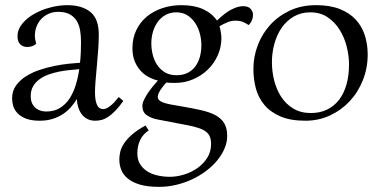

<svg xmlns="http://www.w3.org/2000/svg" viewBox="-20 -458 1483 744"><path d="M26.9 -76.2Q26.9 -105 41.7 -126Q56.6 -147 80.3 -162.1Q104 -177.2 133.3 -187Q162.6 -196.8 191.9 -202.6Q221.2 -208.5 247.3 -211.2Q273.4 -213.9 290 -214.8Q292.5 -236.8 293.2 -257.3Q293.9 -277.8 293.9 -295.9Q293.9 -318.8 290.5 -339.8Q287.1 -360.8 277.3 -377Q267.6 -393.1 250.2 -402.6Q232.9 -412.1 205.1 -412.1Q185.5 -412.1 168.9 -404.8Q152.3 -397.5 140.4 -385Q128.4 -372.6 121.8 -355.7Q115.2 -338.9 115.2 -319.8Q115.2 -312.5 116.5 -304.9Q117.7 -297.4 120.1 -289.1Q114.7 -282.7 105.2 -279.3Q95.7 -275.9 85.9 -275.9Q78.6 -275.9 71.8 -278.1Q64.9 -280.3 59.6 -285.2Q54.2 -290 51 -297.9Q47.9 -305.7 47.9 -316.9Q47.9 -344.2 66.7 -366.7Q85.4 -389.2 114 -405Q142.6 -420.9 176.3 -429.4Q210 -438 240.2 -438Q297.9 -438 330.3 -411.6Q362.8 -385.3 362.8 -324.2Q362.8 -297.9 360.6 -266.4Q358.4 -234.9 355.5 -204.1Q352.5 -173.3 350.3 -145.8Q348.1 -118.2 348.1 -100.1Q348.1 -69.3 355.7 -52.2Q363.3 -35.2 378.9 -35.2Q388.2 -35.2 397.5 -40.8Q406.7 -46.4 415 -54Q423.3 -61.5 429.7 -69.6Q436 -77.6 439.9 -82L458 -66.9Q440.9 -43 426.3 -28.1Q411.6 -13.2 398.4 -4.6Q385.3 3.9 373 6.8Q360.8 9.8 349.1 9.8Q331.1 9.8 317.9 2.7Q304.7 -4.4 296.1 -16.1Q287.6 -27.8 283 -43Q278.3 -58.1 277.8 -74.2Q268.1 -58.1 254.9 -43Q241.7 -27.8 224.1 -16.1Q206.5 -4.4 184.1 2.7Q161.6 9.8 133.8 9.8Q100.6 9.8 79.6 1.2Q58.6 -7.3 46.9 -20.3Q35.2 -33.2 31 -48.3Q26.9 -63.5 26.9 -76.2ZM159.2 -25.9Q190.4 -25.9 212.6 -39.8Q234.9 -53.7 249.8 -76.7Q264.6 -99.6 273.7 -129.2Q282.7 -158.7 287.1 -189.9Q270.5 -188.5 250 -186.5Q229.5 -184.6 208.7 -180.4Q188 -176.3 168.2 -169.2Q148.4 -162.1 133.1 -150.9Q117.7 -139.6 108.4 -123.8Q99.1 -107.9 99.1 -85.9Q99.1 -67.4 105.2 -55.9Q111.3 -44.4 120.6 -37.6Q129.9 -30.8 140.1 -28.3Q150.4 -25.9 159.2 -25.9Z M683.1 -438Q732.4 -438 766.6 -422.6Q800.8 -407.2 820.8 -378.4Q854 -410.2 878.7 -422.1Q903.3 -434.1 921.4 -434.1Q942.4 -434.1 951.4 -423.6Q960.4 -413.1 960.4 -400.9Q960.4 -390.6 956.5 -380.4Q952.6 -370.1 943.8 -360.8Q931.6 -368.7 920.9 -373.3Q910.2 -377.9 890.6 -377.9Q876.5 -377.9 861.1 -371.6Q845.7 -365.2 830.6 -356.4Q833.5 -346.7 835.7 -333.5Q837.9 -320.3 837.9 -310.1Q837.9 -274.9 823.7 -243.4Q809.6 -211.9 785.2 -188.2Q760.7 -164.6 728 -150.6Q695.3 -136.7 657.7 -136.7Q648.4 -136.7 640.1 -137Q631.8 -137.2 624.5 -138.2Q615.2 -127.9 607.9 -118.2Q601.6 -109.9 596.4 -100.1Q591.3 -90.3 591.3 -83.5Q591.3 -75.7 595.9 -70.6Q600.6 -65.4 611.1 -61.3Q621.6 -57.1 638.7 -53.7Q655.8 -50.3 680.2 -46.4Q723.1 -39.1 756.6 -31.7Q790 -24.4 813.2 -12.5Q836.4 -0.5 848.4 18.8Q860.4 38.1 860.4 68.8Q860.4 93.3 850.1 117.4Q839.8 141.6 821.8 163.6Q803.7 185.5 778.8 204.3Q753.9 223.1 724.6 236.8Q695.3 250.5 662.6 258.3Q629.9 266.1 596.2 266.1Q551.8 266.1 522.2 257.3Q492.7 248.5 474.9 233.6Q457 218.8 449.7 199.7Q442.4 180.7 442.4 160.2Q442.4 146.5 445.8 131.1Q449.2 115.7 460 98.9Q470.7 82 490.7 64.2Q510.7 46.4 543.9 28.3L556.2 47.4Q534.2 61.5 523.2 84.5Q512.2 107.4 512.2 136.2Q512.2 161.1 522.9 178.2Q533.7 195.3 551.3 206.3Q568.8 217.3 591.6 222.2Q614.3 227.1 638.2 227.1Q664.6 227.1 692.9 218.5Q721.2 210 744.6 193.6Q768.1 177.2 783 153.6Q797.9 129.9 797.9 100.1Q797.9 83.5 793.2 71.8Q788.6 60.1 777.8 52Q767.1 43.9 749.8 38.1Q732.4 32.2 707 27.3L590.3 4.9Q564.9 0 548.3 -12Q531.7 -23.9 531.7 -46.9Q531.7 -57.6 537.8 -70.8Q543.9 -84 553 -97.4Q562 -110.8 572.5 -123.3Q583 -135.7 591.8 -146Q572.3 -150.4 554.4 -160.4Q536.6 -170.4 522.9 -186Q509.3 -201.7 501.2 -222.7Q493.2 -243.7 493.2 -271Q493.2 -310.1 508.1 -341.1Q522.9 -372.1 548.8 -393.6Q574.7 -415 609.1 -426.5Q643.6 -438 683.1 -438ZM663.1 -410.2Q639.6 -410.2 621.6 -400.1Q603.5 -390.1 591.3 -373.3Q579.1 -356.4 572.8 -335Q566.4 -313.5 566.4 -290Q566.4 -267.6 572 -245.4Q577.6 -223.1 589.6 -205.6Q601.6 -188 619.9 -177.2Q638.2 -166.5 664.1 -166.5Q709.5 -166.5 734.9 -198.2Q760.3 -230 760.3 -284.2Q760.3 -304.7 754.6 -326.9Q749 -349.1 737.1 -367.7Q725.1 -386.2 706.8 -398.2Q688.5 -410.2 663.1 -410.2Z M1182.6 -410.2Q1146.5 -410.2 1118.7 -394Q1090.8 -377.9 1072 -351.1Q1053.2 -324.2 1043.5 -289.3Q1033.7 -254.4 1033.7 -216.8Q1033.7 -181.2 1042.5 -146Q1051.3 -110.8 1069.6 -82.8Q1087.9 -54.7 1116.5 -37.4Q1145 -20 1184.6 -20Q1219.7 -20 1247.1 -33.2Q1274.4 -46.4 1293.5 -70.8Q1312.5 -95.2 1322.5 -130.4Q1332.5 -165.5 1332.5 -209Q1332.5 -241.2 1323.7 -276.6Q1314.9 -312 1296.6 -341.8Q1278.3 -371.6 1250 -390.9Q1221.7 -410.2 1182.6 -410.2ZM961.9 -190.9Q961.9 -237.3 978.5 -281.7Q995.1 -326.2 1026.4 -360.8Q1057.6 -395.5 1102.5 -416.7Q1147.5 -438 1204.6 -438Q1258.8 -438 1296.9 -422.9Q1335 -407.7 1358.9 -381.6Q1382.8 -355.5 1393.8 -320.8Q1404.8 -286.1 1404.8 -247.1Q1404.8 -194.3 1386.2 -147.5Q1367.7 -100.6 1335 -65.7Q1302.2 -30.8 1258.3 -10.5Q1214.4 9.8 1163.6 9.8Q1105 9.8 1066.2 -7.1Q1027.3 -23.9 1004.2 -51.8Q981 -79.6 971.4 -115.7Q961.9 -151.9 961.9 -190.9Z"/></svg>

Font: Simonetta
Style: Regular
Weight: 400
Designer: Gayaneh Bagdasaryan
Foundry: BrownFox
Version: Version 1.001